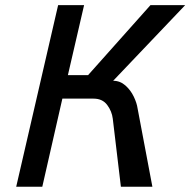

<svg xmlns="http://www.w3.org/2000/svg" viewBox="-20 -709 723 729"><path d="M200.7 -689.5H299.3L237.8 -423.8H314.5L551.3 -689.5H683.1L409.7 -402.3Q436 -402.3 456.1 -384.5Q476.1 -366.7 487.8 -342.3Q499.5 -317.9 502.4 -297.4L558.6 0H439L408.2 -258.3Q404.8 -286.6 387 -310.5Q369.1 -334.5 335.4 -334.5H216.8L140.6 0H41.5Z"/></svg>

Font: Acari Sans Medium
Style: Italic
Weight: 500
Italic angle: -13°
Designer: Alfredo Marco Pradil and Stefan Peev
Foundry: Hanken Design Co.
Version: Version 1.045